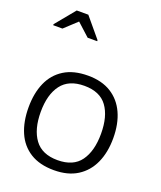

<svg xmlns="http://www.w3.org/2000/svg" viewBox="-199 -1268 1180 1403"><g transform="rotate(20 390.5 -567.0)"><path d="M720 -358Q720 -247 682.5 -164.5Q645 -82 572 -36Q499 10 391 10Q280 10 206.5 -36Q133 -82 97 -165Q61 -248 61 -359Q61 -469 97 -551Q133 -633 206.5 -679Q280 -725 392 -725Q499 -725 572 -679.5Q645 -634 682.5 -551.5Q720 -469 720 -358ZM156 -358Q156 -223 213 -145.5Q270 -68 391 -68Q513 -68 569 -145.5Q625 -223 625 -358Q625 -493 569 -569.5Q513 -646 392 -646Q271 -646 213.5 -569.5Q156 -493 156 -358ZM25 -984V-992L150 -1144H240L367 -992V-984H293L194 -1074L97 -984Z"/></g></svg>

Font: Noto Sans Tifinagh Air
Style: Regular
Weight: 400
Designer: JamraPatel
Foundry: JamraPatel LLC
Version: Version 2.006; ttfautohint (v1.8.4.7-5d5b)